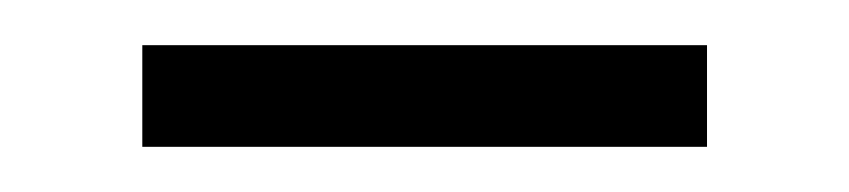

<svg xmlns="http://www.w3.org/2000/svg" viewBox="-20 -304 376 85"><path d="M43 -239V-284H293V-239Z"/></svg>

Font: Noto Serif JP ExtraLight
Style: Regular
Weight: 200
Designer: Ryoko NISHIZUKA  (kana & ideographs); Frank Grießhammer (Latin, Greek & Cyrillic); Wenlong ZHANG  (bopomofo); Sandoll Co
Foundry: Adobe
Version: Version 2.002-H1;hotconv 1.1.0;makeotfexe 2.6.0